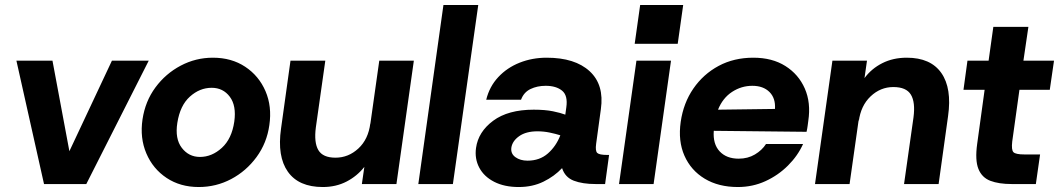

<svg xmlns="http://www.w3.org/2000/svg" viewBox="-20 -740 4261 772"><path d="M157 0 46 -496H191L259 -132L430 -496H578L327 0Z M779 12Q705 12 650 -24.5Q595 -61 568.5 -123Q542 -185 553 -260Q564 -333 605 -388.5Q646 -444 706.5 -476Q767 -508 836 -508Q911 -508 966 -471.5Q1021 -435 1047.5 -373.5Q1074 -312 1063 -237Q1053 -165 1011.5 -108.5Q970 -52 909.5 -20Q849 12 779 12ZM784 -109Q832 -109 872 -145.5Q912 -182 922 -251Q931 -315 904 -351Q877 -387 831 -387Q783 -387 743.5 -351.5Q704 -316 693 -246Q683 -182 711 -145.5Q739 -109 784 -109Z M1278 12Q1181 12 1137.5 -49.5Q1094 -111 1110 -223L1148 -496H1288L1250 -228Q1242 -167 1260 -136.5Q1278 -106 1329 -106Q1381 -106 1421 -143Q1461 -180 1469 -244V-241L1505 -496H1644L1574 0H1435L1445 -69Q1416 -32 1373.5 -10Q1331 12 1278 12Z M1662 0 1763 -720H1903L1801 0Z M2066 12Q2008 12 1967 -9Q1926 -30 1907 -66Q1888 -102 1894 -145Q1903 -210 1963 -254.5Q2023 -299 2126 -299Q2172 -299 2203.5 -292.5Q2235 -286 2253 -279L2257 -308Q2264 -356 2240 -375.5Q2216 -395 2174 -395Q2140 -395 2113 -382Q2086 -369 2075 -339H1935Q1948 -392 1983.5 -430Q2019 -468 2069.5 -488Q2120 -508 2178 -508Q2292 -508 2351 -453.5Q2410 -399 2396 -301L2377 -162Q2373 -133 2381.5 -125Q2390 -117 2422 -117H2429L2413 0H2375Q2322 0 2287 -13.5Q2252 -27 2240 -64Q2209 -31 2165 -9.5Q2121 12 2066 12ZM2036 -146Q2033 -122 2052.5 -108Q2072 -94 2101 -94Q2150 -94 2183 -123Q2216 -152 2233 -196Q2214 -202 2190 -207Q2166 -212 2141 -212Q2095 -212 2067.5 -192.5Q2040 -173 2036 -146Z M2554 -720H2727L2705 -564H2532ZM2469 0 2539 -496H2678L2608 0Z M2947 12Q2869 12 2813.5 -21.5Q2758 -55 2732 -114Q2706 -173 2717 -250Q2728 -326 2768 -384Q2808 -442 2869.5 -475Q2931 -508 3009 -508Q3085 -508 3138 -474.5Q3191 -441 3216 -384Q3241 -327 3230 -254Q3229 -247 3227.5 -235Q3226 -223 3223 -210L2850 -214Q2846 -161 2873.5 -131.5Q2901 -102 2950 -102Q2987 -102 3015.5 -119Q3044 -136 3060 -161H3209Q3188 -114 3148.5 -74.5Q3109 -35 3057.5 -11.5Q3006 12 2947 12ZM3005 -395Q2961 -395 2923.5 -370.5Q2886 -346 2867 -299L3096 -302Q3099 -345 3074 -370Q3049 -395 3005 -395Z M3257 0 3327 -496H3466L3456 -426Q3484 -464 3527.5 -486Q3571 -508 3626 -508Q3722 -508 3765 -446.5Q3808 -385 3792 -273L3754 0H3615L3653 -268Q3661 -329 3642.5 -359.5Q3624 -390 3572 -390Q3520 -390 3480.5 -352.5Q3441 -315 3433 -252V-261L3396 0Z M4048 0Q3996 0 3962 -13Q3928 -26 3914 -61Q3900 -96 3909 -161L3939 -379H3854L3870 -496H3955L3974 -632H4115L4095 -496H4218L4201 -379H4079L4050 -171Q4046 -137 4055 -128Q4064 -119 4099 -119H4162L4145 0Z"/></svg>

Font: Host Grotesk Black
Style: Italic
Weight: 900
Italic angle: -8°
Designer: Doğukan Karapınar based on Poppins by Indian Type Foundry, Jonny Pinhorn
Foundry: Element Type
Version: Version 1.000; ttfautohint (v1.8.4.7-5d5b);gftools[0.9.33]